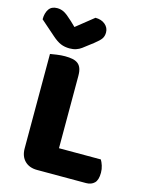

<svg xmlns="http://www.w3.org/2000/svg" viewBox="-146 -933 786 1015"><g transform="rotate(15 246.5 -425.5)"><path d="M158 3Q115 3 90 -22Q65 -47 65 -90V-607Q76 -609 100 -612.5Q124 -616 146 -616Q169 -616 186.5 -612.5Q204 -609 216 -600Q228 -591 234 -575Q240 -559 240 -533V-138H469Q476 -127 482 -108.5Q488 -90 488 -70Q488 -30 471 -13.5Q454 3 426 3ZM153 -778 248 -854Q281 -854 301.5 -836.5Q322 -819 322 -793Q322 -773 312.5 -759Q303 -745 276 -724L221 -682Q209 -673 193 -667.5Q177 -662 157 -662Q130 -662 108.5 -671Q87 -680 61 -703L-20 -774Q-20 -808 -5.5 -829.5Q9 -851 40 -851Q60 -851 77.5 -842Q95 -833 127 -803Z"/></g></svg>

Font: BALOOCHETTANREGULAR
Style: Book
Weight: 400
Designer: Maithili Shingre and Ek Type
Foundry: Ek Type
Version: Version 1.100;PS 1.000;hotconv 1.0.88;makeotf.lib2.5.647800;